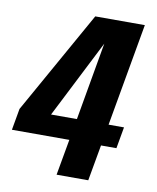

<svg xmlns="http://www.w3.org/2000/svg" viewBox="-91 -736 652 797"><g transform="rotate(10 235.0 -337.5)"><path d="M202 0 229 -151.5H-13L3 -242L246 -675H455L378.5 -242H443.5L427.5 -151.5H362.5L335.5 0ZM136 -242H245L302.5 -570Z"/></g></svg>

Font: Anybody SemiBold
Style: Italic
Weight: 600
Italic angle: -10°
Designer: Tyler Finck
Foundry: Etcetera Type Company
Version: Version 1.010; ttfautohint (v1.8.3) -l 8 -r 50 -G 200 -x 14 